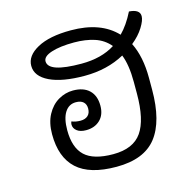

<svg xmlns="http://www.w3.org/2000/svg" viewBox="-93 -693 800 795"><g transform="rotate(-15 307.5 -295.0)"><path d="M505 -465Q536 -403 536 -312V-262Q536 -126 483 -58.5Q430 9 312 9Q197 9 142.5 -41Q88 -91 88 -190Q88 -239 106.5 -273.5Q125 -308 155 -325.5Q185 -343 218 -343Q263 -343 287.5 -319.5Q312 -296 312 -253Q312 -214 289 -192Q266 -170 229 -170Q204 -170 190 -181Q176 -192 176 -208Q176 -215 179 -221Q196 -214 217 -214Q237 -214 248.5 -224.5Q260 -235 260 -255Q260 -273 249 -283Q238 -293 217 -293Q187 -293 170 -266.5Q153 -240 153 -190Q153 -115 190.5 -80Q228 -45 312 -45Q398 -45 434.5 -97.5Q471 -150 471 -262V-312Q471 -385 453 -430Q378 -389 282 -389Q186 -389 132 -415Q78 -441 78 -486Q78 -529 130 -557.5Q182 -586 274 -586Q402 -586 469 -515Q501 -547 527 -599Q573 -596 573 -567Q573 -549 555 -520Q537 -491 505 -465ZM426 -478Q400 -509 361.5 -521.5Q323 -534 274 -534Q214 -534 177 -522Q140 -510 140 -489Q140 -441 282 -441Q368 -441 426 -478Z"/></g></svg>

Font: Krub
Style: Regular
Weight: 400
Designer: Ekaluck Peanpanawate
Foundry: Cadson Demak Co.,Ltd.
Version: Version 1.000; ttfautohint (v1.6)